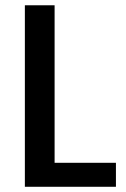

<svg xmlns="http://www.w3.org/2000/svg" viewBox="-20 -715 484 735"><path d="M75.2 -694.8H189V-91.8H423.8V0H75.2Z"/></svg>

Font: SVN-Poppins Medium
Style: Regular
Weight: 500
Designer: Ninad Kale (Devanagari), Jonny Pinhorn (Latin)
Foundry: Indian Type Foundry
Version: Version 3.002 2017